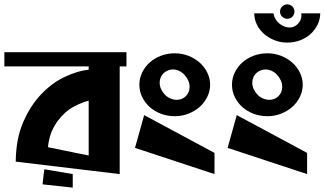

<svg xmlns="http://www.w3.org/2000/svg" viewBox="-21 -796 1486 879"><path d="M558 -492H527V1L51 -56Q52 -161 85.5 -237.5Q119 -314 168.5 -365.5Q218 -417 276.5 -444.5Q335 -472 385 -477V-492H-1V-557H558ZM385 -84V-335Q355 -328 315.5 -307Q276 -286 242 -241Q216 -203 207.5 -170.5Q199 -138 199 -122ZM312 1V63L174 48L175 37Q176 30 177 20Q178 10 179 1Q180 -8 181 -14.5Q182 -21 183 -21Z M617 -408Q617 -438 630 -464.5Q643 -491 665 -510.5Q687 -530 716.5 -541Q746 -552 779 -552Q812 -552 841.5 -540.5Q871 -529 893 -509.5Q915 -490 928 -463.5Q941 -437 941 -408Q941 -379 928 -352.5Q915 -326 893 -306.5Q871 -287 841.5 -275.5Q812 -264 779 -264Q746 -264 716.5 -275Q687 -286 665 -305.5Q643 -325 630 -351.5Q617 -378 617 -408ZM729 -462Q710 -444 710 -417Q710 -402 716.5 -388Q723 -374 733.5 -363Q744 -352 758.5 -345.5Q773 -339 788 -339Q813 -339 830 -356Q847 -373 847 -399Q847 -414 840.5 -428Q834 -442 823.5 -453.5Q813 -465 799 -471.5Q785 -478 771 -478Q748 -478 729 -462ZM961 -96V1L597 -119L639 -269Z M1041 -408Q1041 -438 1054 -464.5Q1067 -491 1089 -510.5Q1111 -530 1140.5 -541Q1170 -552 1203 -552Q1236 -552 1265.5 -540.5Q1295 -529 1317 -509.5Q1339 -490 1352 -463.5Q1365 -437 1365 -408Q1365 -379 1352 -352.5Q1339 -326 1317 -306.5Q1295 -287 1265.5 -275.5Q1236 -264 1203 -264Q1170 -264 1140.5 -275Q1111 -286 1089 -305.5Q1067 -325 1054 -351.5Q1041 -378 1041 -408ZM1153 -462Q1134 -444 1134 -417Q1134 -402 1140.5 -388Q1147 -374 1157.5 -363Q1168 -352 1182.5 -345.5Q1197 -339 1212 -339Q1237 -339 1254 -356Q1271 -373 1271 -399Q1271 -414 1264.5 -428Q1258 -442 1247.5 -453.5Q1237 -465 1223 -471.5Q1209 -478 1195 -478Q1172 -478 1153 -462ZM1385 -96V1L1021 -119L1063 -269Z M1231 -735Q1233 -721 1240 -709Q1247 -697 1257.5 -688.5Q1268 -680 1280 -675Q1292 -670 1304 -670Q1327 -670 1343 -687Q1359 -704 1359 -725Q1359 -727 1358.5 -730Q1358 -733 1358 -735H1445Q1445 -708 1433 -683.5Q1421 -659 1401 -640.5Q1381 -622 1353 -611.5Q1325 -601 1294 -601Q1263 -601 1235.5 -612Q1208 -623 1187.5 -641Q1167 -659 1155 -683.5Q1143 -708 1143 -735ZM1327 -743Q1327 -729 1317.5 -719.5Q1308 -710 1294 -710Q1281 -710 1271 -719.5Q1261 -729 1261 -743Q1261 -757 1271 -766.5Q1281 -776 1294 -776Q1308 -776 1317.5 -766.5Q1327 -757 1327 -743Z"/></svg>

Font: Shorif Bongobondhu ANSI V1
Style: Regular
Weight: 400
Designer: Shorif Uddin Shishir, Shorif art & Design, e-mail : shorifart@gmail.com, facebook : Shorif2001
Foundry: Lipighor Font Foundry
Version: Designed by Shorif Uddin Shishir | Developed by Niladri Shek